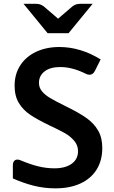

<svg xmlns="http://www.w3.org/2000/svg" viewBox="-20 -986 604 1020"><path d="M48.3 -38.1V-107.4Q48.3 -122.1 54.7 -130.1Q61 -138.2 72.3 -138.2Q81.1 -138.2 89.4 -134.3Q139.2 -113.3 182.4 -102.5Q225.6 -91.8 269.5 -91.8Q327.1 -91.8 360.8 -116Q394.5 -140.1 394.5 -183.1Q394.5 -214.4 374 -238.3Q353.5 -262.2 324.7 -278.6Q295.9 -294.9 241.7 -320.3Q177.7 -351.1 140.1 -376.5Q102.5 -401.9 80.1 -439Q57.6 -476.1 57.6 -530.8Q57.6 -592.8 88.1 -639.4Q118.7 -686 172.6 -711.2Q226.6 -736.3 295.4 -736.3Q407.2 -736.3 514.6 -670.4L483.9 -608.9Q473.6 -588.9 455.6 -588.9Q446.3 -588.9 436.5 -593.8Q364.3 -629.9 300.3 -629.9Q246.6 -629.9 216.8 -606.7Q187 -583.5 187 -545.9Q187 -520 203.4 -500.5Q219.7 -481 246.3 -465.3Q272.9 -449.7 325.7 -423.3L340.3 -416Q403.3 -384.8 440.9 -357.9Q478.5 -331.1 501 -293Q523.4 -254.9 523.4 -199.7Q523.4 -133.8 493.4 -85.4Q463.4 -37.1 407.2 -11.2Q351.1 14.6 274.4 14.6Q214.4 14.6 158.7 0.5Q103 -13.7 48.3 -38.1ZM232.9 -809.6H344.2L472.2 -965.8H407.7Q394 -965.8 384.3 -962.6Q374.5 -959.5 364.3 -951.7L288.6 -886.7L212.9 -951.7Q202.6 -959.5 192.9 -962.6Q183.1 -965.8 169.4 -965.8H105Z"/></svg>

Font: Lycee Sans SemiBold
Style: Regular
Weight: 600
Designer: Justin Alvin
Foundry: Alkove Design
Version: Version 1.030